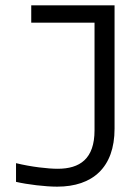

<svg xmlns="http://www.w3.org/2000/svg" viewBox="-20 -690 516 719"><path d="M196 -58C160 -58 97 -65 40 -79V-9C83 1 150 9 194 9C327 9 409 -63 409 -208V-670H97V-605H334V-202C334 -95 279 -58 196 -58Z"/></svg>

Font: LT Wave Text Light
Style: Regular
Weight: 300
Designer: Daniel Lyons
Version: Version 2.5 (Glyphs App)